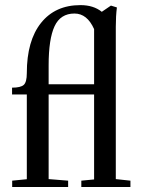

<svg xmlns="http://www.w3.org/2000/svg" viewBox="-20 -749 563 769"><path d="M28.8 0V-25.4L87.4 -31.2V-370.6H28.3V-397.9Q62.5 -397.9 75 -408.9Q87.4 -419.9 87.4 -456.1Q87.4 -585.9 144.3 -657.2Q201.2 -728.5 302.2 -728.5Q354.5 -728.5 387.7 -701.7L424.3 -726.6L448.2 -719.2Q443.8 -684.6 443.8 -642.1V-31.7L502.4 -25.4V0H305.7V-25.4L356.9 -30.3V-370.6H174.8V-31.7L252.9 -25.4V0ZM174.8 -487.3V-411.6H356.9V-632.3Q329.1 -694.8 278.3 -694.8Q222.2 -694.8 198.5 -643.8Q174.8 -592.8 174.8 -487.3Z"/></svg>

Font: Elstob 18pt Medium
Style: Regular
Weight: 500
Designer: Peter S. Baker
Version: Version 1.015